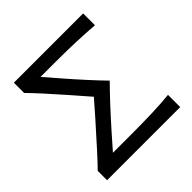

<svg xmlns="http://www.w3.org/2000/svg" viewBox="-186 -864 1015 1015"><g transform="rotate(-45 321.0 -356.5)"><path d="M172.4 -80.6H295.4Q495.6 -80.6 594.7 -91.3V0H47.9V-69.8Q99.6 -122.1 231.4 -271L310.5 -361.3L224.6 -460Q123.5 -575.7 64 -636.2V-712.9H582V-624.5Q450.2 -634.8 303.2 -634.8H185.5L253.9 -555.7Q356.4 -437.5 430.2 -362.3Q349.6 -281.2 244.1 -162.1Z"/></g></svg>

Font: Commissioner Flair
Style: Regular
Weight: 400
Designer: Kostas Bartsokas
Foundry: Kostas Bartsokas
Version: Version 1.000